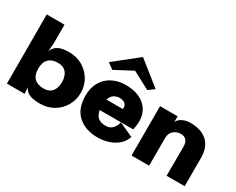

<svg xmlns="http://www.w3.org/2000/svg" viewBox="-105 -1234 2067 1684"><g transform="rotate(30 928.5 -392.5)"><path d="M32 0 31 -700H211V-513L204 -429Q223 -473 261 -492.5Q299 -512 366 -512Q447 -512 507 -476Q567 -440 600.5 -381Q634 -322 634 -252Q634 -183 600.5 -123.5Q567 -64 507 -28Q447 8 366 8Q299 8 261.5 -9Q224 -26 206 -64L211 -3V0ZM331 -123Q387 -123 415.5 -157.5Q444 -192 444 -252Q444 -312 415 -347Q386 -382 331 -382Q270 -382 237 -349.5Q204 -317 204 -252Q204 -186 237 -154.5Q270 -123 331 -123Z M1211 -140Q1195 -90 1156 -56Q1117 -22 1064.5 -5Q1012 12 955 12Q831 12 756 -55.5Q681 -123 681 -255Q681 -333 714 -390.5Q747 -448 806 -479.5Q865 -511 944 -511Q1064 -511 1133.5 -451.5Q1203 -392 1203 -291Q1203 -271 1200 -250Q1197 -229 1192 -206H853Q860 -161 886 -136.5Q912 -112 967 -112Q1008 -112 1033 -138Q1058 -164 1068 -205ZM949 -386Q925 -386 898 -371Q871 -356 858 -315H1024Q1025 -317 1025 -320.5Q1025 -324 1025 -326Q1025 -357 1004 -371.5Q983 -386 949 -386ZM772 -566 712 -610 947 -797H951L1186 -610L1126 -566L949 -660Z M1596 -507Q1668 -507 1714 -487Q1760 -467 1786 -435Q1812 -403 1822 -365.5Q1832 -328 1832 -292V0H1649L1650 -292Q1650 -337 1630.5 -359Q1611 -381 1576 -381Q1533 -381 1502.5 -354.5Q1472 -328 1472 -278V0H1294V-500H1472V-441Q1482 -469 1518 -488Q1554 -507 1596 -507Z"/></g></svg>

Font: Panamera Black
Style: Regular
Weight: 900
Designer: Bastien Sozeau
Foundry: NBR — Bastien Sozeau
Version: Version 3.002; ttfautohint (v1.8.4.7-5d5b);gftools[0.9.33]